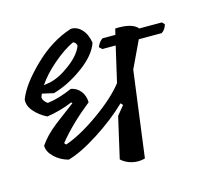

<svg xmlns="http://www.w3.org/2000/svg" viewBox="-102 -818 982 931"><g transform="rotate(-15 388.5 -352.5)"><path d="M765 -621 777 -609Q770 -583 751 -571H636L572 -436L515 -5Q483 4 451 -3.5Q419 -11 396 -32L443 -238L480 -283L470 -294Q404 -230 313 -171.5Q222 -113 157 -95Q116 -106 87.5 -133.5Q59 -161 59 -191Q88 -235 144 -279Q163 -294 197 -319Q231 -344 245 -355L240 -360Q178 -334 111 -324Q73 -343 48 -372Q23 -401 26 -432Q52 -501 140.5 -587Q229 -673 330 -705Q360 -707 384 -682Q408 -657 415 -613Q395 -554 320.5 -500Q246 -446 171 -425L114 -438Q111 -433 107 -421Q108 -402 130 -387Q188 -394 255 -424Q284 -419 302.5 -396Q321 -373 322 -339Q219 -257 156 -178L164 -169Q240 -195 335.5 -263Q431 -331 479 -393L520 -571H453L439 -584Q449 -609 467 -621H532L539 -651Q624 -655 652 -621ZM134 -475 165 -480Q215 -491 270.5 -533.5Q326 -576 341 -618Q338 -636 323 -639Q275 -616 220.5 -569.5Q166 -523 134 -475Z"/></g></svg>

Font: Tillana Medium
Style: Regular
Weight: 500
Designer: Lipi Raval (Devanagari, Latin), Jonny Pinhorn (Latin)
Foundry: Indian Type Foundry
Version: Version 2.003;PS 1.0;hotconv 1.0.79;makeotf.lib2.5.61930; tt